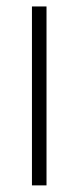

<svg xmlns="http://www.w3.org/2000/svg" viewBox="-20 -560 237 580"><path d="M76.5 0V-540.5H120.5V0Z"/></svg>

Font: Encode Sans Semi Condensed ExLight
Style: Regular
Weight: 275
Width: 4
Designer: Multiple Designers
Foundry: Impallari Type
Version: Version 2.000